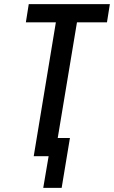

<svg xmlns="http://www.w3.org/2000/svg" viewBox="-20 -755 551 928"><path d="M278 153H189L215 0H143L250 -647H105L119 -735H511L497 -647H352L259 -88H318Z"/></svg>

Font: Iosevka Term Curly SmBd Obl
Style: Regular
Weight: 600
Italic angle: -9°
Designer: Belleve Invis
Foundry: Belleve Invis
Version: Version 32.3.0